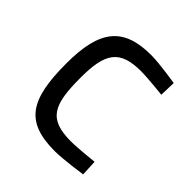

<svg xmlns="http://www.w3.org/2000/svg" viewBox="-148 -617 733 733"><g transform="rotate(45 218.5 -250.0)"><path d="M257 -510C108 -510 50 -440 50 -259C50 -63 96 10 256 10C301 10 395 -4 395 -4L392 -69C392 -69 311 -60 273 -60C150 -60 127 -113 127 -259C127 -391 158 -439 273 -439C311 -439 391 -430 391 -430L393 -495C393 -495 303 -510 257 -510Z"/></g></svg>

Font: TitilliumText22L
Style: 400 wt
Weight: 400
Designer: Campivisivi
Foundry: Campivisivi
Version: 1.000